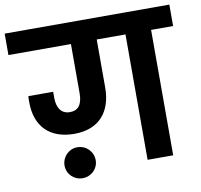

<svg xmlns="http://www.w3.org/2000/svg" viewBox="-105 -829 998 953"><g transform="rotate(-10 394.0 -353.0)"><path d="M-21 -632H294V-384C294 -328 273 -300 231 -300C186 -300 166 -335 166 -383V-414H41C40 -407 40 -397 40 -383C40 -262 110 -190 234 -190C362 -190 424 -271 424 -390V-632H569V0H698V-632H809V-740H-21ZM158 -43C158 0 193 34 236 34C280 34 315 0 315 -43C315 -87 280 -122 236 -122C193 -122 158 -87 158 -43Z"/></g></svg>

Font: Poppins SemiBold
Style: Regular
Weight: 600
Designer: Ninad Kale (Devanagari), Jonny Pinhorn (Latin)
Foundry: Indian Type Foundry
Version: 4.004